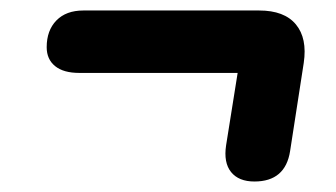

<svg xmlns="http://www.w3.org/2000/svg" viewBox="-20 -466 640 366"><path d="M465 -120Q435 -120 420.5 -138Q406 -156 411 -189L433 -327H131Q101 -327 85 -340Q69 -353 69 -376Q69 -408 87.5 -427Q106 -446 139 -446H474Q522 -446 544 -419.5Q566 -393 559 -346L533 -178Q524 -120 465 -120Z"/></svg>

Font: Nunito ExtraLight Black
Style: Italic
Weight: 900
Italic angle: -9°
Version: Version 3.602